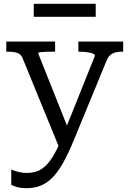

<svg xmlns="http://www.w3.org/2000/svg" viewBox="-20 -755 678 1007"><path d="M157 -735H482V-667H157ZM352 -44 341 -7 292 23 98 -451Q92 -465 81.5 -472Q71 -479 55.5 -481.5Q40 -484 19 -484H13V-537H269V-484H264Q244 -484 224.5 -483.5Q205 -483 192.5 -481.5Q180 -480 180 -476ZM366 -17Q338 51 311 99Q284 147 255.5 176Q227 205 194 218.5Q161 232 119 232Q92 232 71 226.5Q50 221 39 214V134Q42 135 53.5 139.5Q65 144 82.5 148Q100 152 121 152Q146 152 169.5 145Q193 138 216.5 117Q240 96 264 54.5Q288 13 313 -54L321 -71L478 -463Q478 -470 466 -474.5Q454 -479 435 -481.5Q416 -484 396 -484H391V-537H626V-484H620Q603 -484 587.5 -480.5Q572 -477 559.5 -467Q547 -457 539 -437Z"/></svg>

Font: Roboto Serif
Style: Regular
Weight: 400
Designer: Greg Gazdowicz
Foundry: Commercial Type
Version: Version 1.008